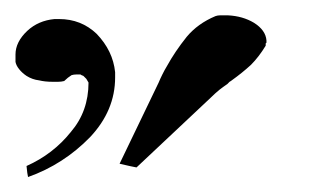

<svg xmlns="http://www.w3.org/2000/svg" viewBox="-415 -826 435 254"><path d="M-377.9 -591.8Q-378.9 -595.7 -379.9 -606.4Q-344.7 -622.1 -321.3 -651.4Q-297.9 -678.7 -297.9 -716.8Q-299.8 -719.7 -300.8 -721.7Q-302.7 -723.6 -304.7 -725.6Q-307.6 -726.6 -308.6 -727.5Q-309.6 -727.5 -312.5 -727.5Q-312.5 -727.5 -313.5 -727.5Q-317.4 -727.5 -320.3 -726.6Q-325.2 -723.6 -330.1 -718.8Q-334 -717.8 -337.9 -717.8Q-341.8 -717.8 -345.7 -717.8Q-355.5 -717.8 -363.3 -719.7Q-372.1 -720.7 -379.9 -725.6Q-385.7 -729.5 -389.6 -734.4Q-393.6 -739.3 -394.5 -744.1Q-394.5 -746.1 -394.5 -748Q-394.5 -749 -394.5 -751Q-394.5 -752 -394.5 -752.9Q-394.5 -752.9 -394.5 -753.9Q-394.5 -770.5 -378.9 -785.2Q-364.3 -798.8 -342.8 -800.8Q-339.8 -800.8 -336.9 -800.8Q-307.6 -800.8 -287.1 -781.2Q-265.6 -758.8 -262.7 -730.5Q-262.7 -726.6 -262.7 -723.6Q-262.7 -679.7 -295.9 -644.5Q-331.1 -608.4 -377.9 -591.8ZM-256.8 -609.4Q-244.1 -635.7 -205.1 -716.8Q-203.1 -721.7 -200.2 -727.5Q-197.3 -733.4 -194.3 -738.3Q-183.6 -757.8 -168 -777.3Q-153.3 -794.9 -129.9 -804.7Q-127 -805.7 -124 -805.7Q-121.1 -805.7 -118.2 -805.7Q-117.2 -805.7 -115.2 -805.7Q-114.3 -805.7 -113.3 -805.7Q-93.8 -804.7 -79.1 -795.9Q-63.5 -786.1 -62.5 -772.5Q-62.5 -770.5 -62.5 -770.5Q-62.5 -769.5 -62.5 -769.5Q-63.5 -768.6 -63.5 -768.6Q-63.5 -766.6 -63.5 -765.6Q-72.3 -751 -83 -740.2Q-94.7 -729.5 -108.4 -719.7Q-109.4 -718.8 -111.3 -717.8Q-113.3 -715.8 -114.3 -714.8Q-120.1 -710.9 -125 -707Q-130.9 -702.1 -135.7 -697.3Q-168.9 -666 -234.4 -604.5Q-240.2 -605.5 -256.8 -609.4Z"/></svg>

Font: Griech2
Style: Regular
Weight: 400
Version: 001.007